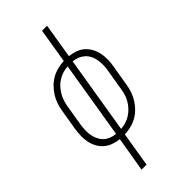

<svg xmlns="http://www.w3.org/2000/svg" viewBox="-291 -801 1082 1082"><g transform="rotate(-45 250.0 -260.0)"><path d="M138 215 173 7Q147 4 123.5 -4.5Q100 -13 81.5 -29Q63 -45 51.5 -66.5Q40 -88 35 -112.5Q30 -137 31 -163Q32 -189 36 -215L56 -335Q60 -360 68 -384Q76 -408 90 -430Q104 -452 123 -471Q142 -490 164.5 -502.5Q187 -515 212 -521Q237 -527 261 -528L295 -735H335L301 -527Q326 -524 350 -515.5Q374 -507 392 -491Q410 -475 421.5 -453.5Q433 -432 438 -407.5Q443 -383 442.5 -357Q442 -331 437 -305L417 -185Q413 -160 405 -136Q397 -112 383.5 -90Q370 -68 351 -49Q332 -30 309.5 -17.5Q287 -5 262 1Q237 7 212 8L178 215ZM179 -29 255 -491Q236 -490 216 -484Q196 -478 178 -467Q160 -456 145.5 -440Q131 -424 120.5 -406Q110 -388 104 -368.5Q98 -349 95 -330L75 -210Q72 -189 71 -168Q70 -147 73.5 -127.5Q77 -108 85.5 -90Q94 -72 107.5 -59Q121 -46 139.5 -38.5Q158 -31 179 -29ZM219 -29Q238 -30 258 -36Q278 -42 295.5 -53Q313 -64 328 -80Q343 -96 353.5 -114Q364 -132 369.5 -151.5Q375 -171 378 -190L398 -310Q402 -331 402.5 -352Q403 -373 400 -392.5Q397 -412 388.5 -430Q380 -448 366 -461Q352 -474 334 -481.5Q316 -489 295 -491Z"/></g></svg>

Font: Iosevka Extralight
Style: Italic
Weight: 200
Italic angle: -9°
Monospace: yes
Designer: Belleve Invis
Foundry: Belleve Invis
Version: Version 32.5.0; ttfautohint (v1.8.4)